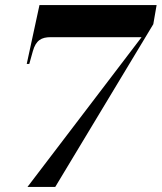

<svg xmlns="http://www.w3.org/2000/svg" viewBox="-20 -734 635 754"><path d="M88 0H197L582 -639L595 -714H135L85 -483H95L109 -533C121 -576 143 -588 179 -588H536Z"/></svg>

Font: Noto Serif Display SemiCondensed Black
Style: Italic
Weight: 900
Width: 4
Italic angle: -12°
Designer: Monotype Design Team
Foundry: Monotype Imaging Inc.
Version: Version 2.009